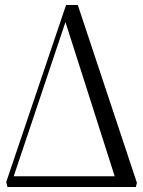

<svg xmlns="http://www.w3.org/2000/svg" viewBox="-20 -750 574 770"><path d="M10 0 5 -20 245 -730H292L529 -17L525 0ZM35 -43H440L243 -660H242Z"/></svg>

Font: Literata 72pt Light
Style: Regular
Weight: 300
Designer: Latin by Veronika Burian and Jose Scaglione. Greek by Irene Vlachou. Cyrillic by Vera Evstafieva.
Foundry: TypeTogether
Version: Version 3.002